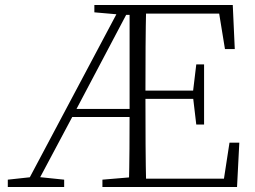

<svg xmlns="http://www.w3.org/2000/svg" viewBox="-20 -743 1015 763"><path d="M492 0Q494 -77 494.5 -152Q495 -227 495 -293V-723H561Q559 -641 558.5 -556Q558 -471 558 -377V-357Q558 -255 558.5 -169Q559 -83 561 0ZM11 0V-29L112 -40H129L235 -29V0ZM760 -248 747 -358V-379L760 -487H791V-248ZM874 -548 851 -689H527V-723H905L913 -548ZM527 0V-33H870L892 -176H931L922 0ZM355 -694V-723H527V-684H469ZM387 0V-29L517 -40H527V0ZM78 0 462 -723H502L275 -293L119 0ZM253 -278 255 -310H527V-278ZM527 -350V-383H765V-350Z"/></svg>

Font: Noto Serif JP ExtraLight
Style: Regular
Weight: 200
Designer: Ryoko NISHIZUKA  (kana & ideographs); Frank Grießhammer (Latin, Greek & Cyrillic); Wenlong ZHANG  (bopomofo); Sandoll Co
Foundry: Adobe
Version: Version 2.002-H1;hotconv 1.1.0;makeotfexe 2.6.0